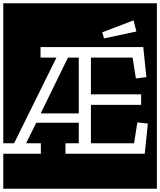

<svg xmlns="http://www.w3.org/2000/svg" viewBox="-32 -937 976 1170"><path d="M312 -586 54 -64H-12V-917H924V213H-12V0H217V-64H127L189 -189H448V-64H367V0H850L869 -184L805 -191L785 -64H522V-298H828V-362H522V-586H776L796 -459L860 -467L841 -650H215V-586ZM602 -703 799 -745 782 -813 591 -740ZM448 -586V-246H216L382 -586Z"/></svg>

Font: Zilla Slab Highlight
Style: Regular
Weight: 400
Designer: Typotheque Type Foundry
Foundry: Typotheque type foundry
Version: Version 1.1; 2017; ttfautohint (v1.6)